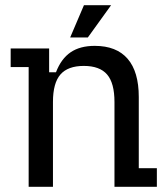

<svg xmlns="http://www.w3.org/2000/svg" viewBox="-20 -721 643 741"><path d="M90.6 0V-462.2H21.2V-534H169.6V-442H196Q216 -494.2 252.4 -519.1Q288.8 -544 345.6 -544Q429.4 -544 472.5 -494.2Q515.6 -444.4 515.6 -346.6V-71.8H585.4V0H421.8V-327.4Q421.8 -400.4 393.3 -433.5Q364.8 -466.6 303.4 -466.6Q242 -466.6 213.2 -433.5Q184.4 -400.4 184.4 -327.4V0ZM250.8 -576.4 304 -701H408.8L319 -576.4Z"/></svg>

Font: Mozilla Headline ExtraLight
Style: Regular
Weight: 200
Designer: Studio DRAMA
Foundry: Studio DRAMA
Version: Version 1.000